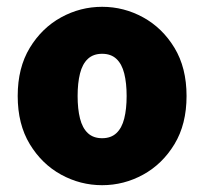

<svg xmlns="http://www.w3.org/2000/svg" viewBox="-20 -532 600 564"><path d="M280 12Q216 12 159.5 -19Q103 -50 67.5 -108.5Q32 -167 32 -250Q32 -333 67.5 -391.5Q103 -450 159.5 -481Q216 -512 280 -512Q344 -512 400.5 -481Q457 -450 492.5 -391.5Q528 -333 528 -250Q528 -167 492.5 -108.5Q457 -50 400.5 -19Q344 12 280 12ZM280 -126Q306 -126 322 -141Q338 -156 345 -184Q352 -212 352 -250Q352 -288 345 -316Q338 -344 322 -359Q306 -374 280 -374Q254 -374 238 -359Q222 -344 215 -316Q208 -288 208 -250Q208 -212 215 -184Q222 -156 238 -141Q254 -126 280 -126Z"/></svg>

Font: Assistant ExtraLight ExtraBold
Style: Regular
Weight: 800
Version: Version 3.000